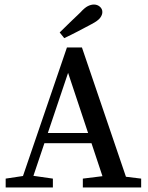

<svg xmlns="http://www.w3.org/2000/svg" viewBox="-20 -826 652 846"><path d="M5 0V-39L98 -53H115L213 -39V0ZM64 0 275 -617H341L551 0H448L280 -505L110 0ZM156 -195 171 -240H419L435 -195ZM345 0V-39L458 -53H487L602 -39V0ZM243 -683Q266 -706 289 -728Q312 -750 334 -771Q353 -792 367 -799Q381 -806 394 -806Q409 -806 420 -796.5Q431 -787 431 -773Q431 -760 421 -747Q411 -734 384 -720Q354 -704 323.5 -688Q293 -672 263 -658Z"/></svg>

Font: Lisu Bosa Medium
Style: Regular
Weight: 500
Designer: David Morse, Annie Olsen, Victor Gaultney, Frank Grießhammer (Latin)
Foundry: SIL International
Version: Version 2.000